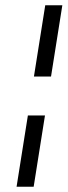

<svg xmlns="http://www.w3.org/2000/svg" viewBox="-20 -640 257 730"><path d="M43 70H108L151 -201H86ZM109 -349H174L217 -620H152Z"/></svg>

Font: Charger Static
Style: 2Obl
Weight: 1000
Designer: Jasper
Foundry: KineticPlasma Fonts/Cannot Into Space Fonts
Version: Version 1.1